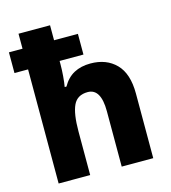

<svg xmlns="http://www.w3.org/2000/svg" viewBox="-113 -851 837 941"><g transform="rotate(-15 305.0 -380.0)"><path d="M228 -760V-684H349V-579H228V-562Q228 -534 225.5 -503Q223 -472 219 -449H228Q251 -490 286.5 -509Q322 -528 370 -528Q451 -528 499.5 -478.5Q548 -429 548 -328V0H388V-281Q388 -396 321 -396Q268 -396 248 -353.5Q228 -311 228 -221V0H68V-579H-1V-684H68V-760Z"/></g></svg>

Font: Noto Sans SemiCondensed ExtraBold
Style: Regular
Weight: 800
Width: 4
Designer: Monotype Design Team
Foundry: Monotype Imaging Inc.
Version: Version 2.013; ttfautohint (v1.8.4.7-5d5b)